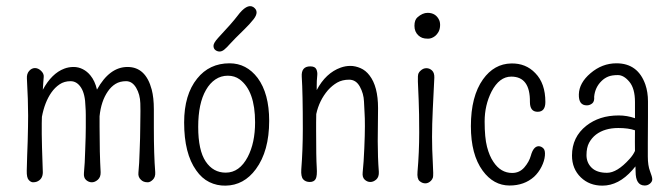

<svg xmlns="http://www.w3.org/2000/svg" viewBox="-20 -582 2145 613"><path d="M113.3 -188.5V-153.8Q113.3 -128.9 116.7 -32.2Q116.7 -9.8 97.7 -2Q92.3 0 85.4 0Q78.6 0 71.8 -7.3Q64.9 -14.6 65.4 -37.1Q65.9 -59.6 66.7 -84.2Q67.4 -108.9 68.4 -130.9Q69.8 -183.1 69.8 -212.9Q69.8 -260.7 65.9 -331.1Q64.9 -346.2 73 -355.5Q81.1 -364.7 91.6 -364.7Q102.1 -364.7 111.3 -355.7Q120.6 -346.7 119.6 -336.4Q118.7 -326.2 118.2 -318.6Q117.7 -311 117.2 -302.7Q117.2 -298.8 116.7 -295.4Q145 -347.7 185.1 -362.8Q199.2 -368.2 214.8 -368.2Q230.5 -368.2 244.4 -361.1Q258.3 -354 268.6 -341.3Q283.2 -323.7 289.6 -295.9Q329.6 -368.2 387.2 -368.2Q445.3 -368.2 464.4 -295.9Q471.2 -270 471.2 -232.9V-173.3Q471.2 -87.9 475.6 -32.2Q476.6 -16.6 468 -8.3Q459.5 0 451.9 0Q444.3 0 439.2 -2Q434.1 -3.9 430.2 -7.8Q420.4 -16.6 421.9 -30.5Q423.3 -44.4 424.3 -62.3Q425.3 -80.1 425.8 -99.6Q427.7 -146 427.7 -171.4Q427.7 -196.8 428.2 -210.7Q428.7 -224.6 428 -252.4Q427.2 -280.3 414.8 -301.5Q402.3 -322.8 382.6 -322.8Q362.8 -322.8 348.6 -314Q334.5 -305.2 324.2 -290Q302.7 -258.8 297.9 -210.9V-176.8Q297.9 -92.8 301.3 -32.2Q301.8 -16.6 292.5 -8.3Q283.2 0 273.2 0Q263.2 0 254.9 -7.3Q246.6 -14.6 248 -29.8Q249.5 -44.9 250.5 -63.5Q251.5 -82 252 -102.5Q253.9 -149.4 253.9 -174.8V-214.8Q253.9 -229 252.9 -241.2Q252 -281.7 238.8 -302.2Q225.6 -322.8 205.3 -322.8Q185.1 -322.8 170.2 -312.7Q155.3 -302.7 144 -286.6Q122.6 -255.9 113.8 -209Q113.3 -197.8 113.3 -188.5Z M745.1 -328.6Q729 -340.3 707.3 -340.3Q685.5 -340.3 667.7 -328.4Q649.9 -316.4 637.7 -294.9Q612.8 -252 612.8 -177Q612.8 -102.1 636.7 -66.4Q660.6 -30.8 700.7 -30.8Q744.6 -30.8 771 -81.1Q794.4 -126 794.4 -191.4Q794.4 -292 745.1 -328.6ZM700.2 10.7Q672.4 11.2 648.2 -0.7Q624 -12.7 606.4 -38.1Q567.9 -91.8 567.9 -190.9Q567.9 -279.8 609.4 -331.1Q648.4 -379.9 712.9 -379.9Q767.1 -379.9 802.7 -333Q839.4 -283.2 839.4 -196.3Q839.4 -99.6 796.9 -42Q758.8 9.8 700.2 10.7ZM676.3 -460.9Q721.2 -508.8 737.8 -530.8Q768.1 -571.8 788.6 -559.6Q809.1 -545.9 790 -521Q776.4 -503.9 761.2 -489.3Q726.1 -455.1 714.8 -442.4Q703.6 -429.7 696 -423.6Q688.5 -417.5 681.2 -417.5Q673.8 -417.5 667.7 -422.1Q661.6 -426.8 661.6 -435.8Q661.6 -444.8 676.3 -460.9Z M1187 -236.8 1186 -131.3Q1186 -79.1 1189.5 -33.7Q1190.4 -17.1 1181.4 -9Q1172.4 -1 1162.4 -1Q1152.3 -1 1144.3 -8.5Q1136.2 -16.1 1137.9 -31.5Q1139.6 -46.9 1140.9 -66.9Q1142.1 -86.9 1143.1 -108.4Q1145 -151.4 1145 -179.4Q1145 -207.5 1144 -220.2Q1143.1 -232.9 1142.1 -258.1Q1141.1 -283.2 1128.9 -305.4Q1116.7 -327.6 1094.7 -327.6Q1072.8 -327.6 1056.6 -318.4Q1040.5 -309.1 1026.9 -293.9Q999 -261.2 989.7 -217.8Q989.3 -204.1 989.3 -190.9V-165.5Q989.3 -77.1 991.2 -48.6Q993.2 -20 987.8 -10.5Q982.4 -1 969 -1Q955.6 -1 948 -9.5Q940.4 -18.1 941.9 -41Q946.8 -104 946.8 -170.4Q946.8 -284.2 943.4 -337.4Q941.4 -370.1 970.7 -370.1Q985.8 -370.1 990 -360.8Q994.1 -351.6 992.9 -341.3Q991.7 -331.1 991.5 -323.7Q991.2 -316.4 991.2 -308.6Q991.2 -300.8 991.2 -294.4Q1020 -349.1 1067.9 -366.2Q1083 -371.6 1098.6 -371.6Q1114.3 -371.6 1130.9 -364.5Q1147.5 -357.4 1159.7 -341.3Q1187 -306.2 1187 -236.8Z M1382.3 -517.6Q1385.7 -509.8 1385 -498.8Q1384.3 -487.8 1379.9 -480Q1375.5 -472.2 1369.6 -467.3Q1358.4 -458.5 1346.7 -458.5Q1335 -458.5 1328.1 -461.2Q1321.3 -463.9 1315.9 -468.8Q1303.2 -480.5 1303.2 -499.5Q1303.2 -518.6 1313 -526.9Q1329.1 -541 1345.2 -541Q1371.6 -541 1382.3 -517.6ZM1356 -4.9Q1347.7 3.4 1337.9 3.4Q1328.1 3.4 1319.6 -3.9Q1311 -11.2 1313 -33.7Q1318.4 -95.7 1318.4 -159.2Q1318.4 -222.7 1316.7 -262Q1314.9 -301.3 1314.2 -321.3Q1313.5 -341.3 1315.9 -347.2Q1318.4 -353 1322.8 -356.4Q1331.1 -364.3 1341.3 -364.3Q1351.6 -364.3 1359.4 -356.9Q1367.2 -349.6 1366.7 -334Q1364.3 -283.2 1361.8 -233.9Q1359.4 -184.6 1359.4 -145Q1359.4 -105.5 1361.8 -63.2Q1364.3 -21 1362.1 -14.9Q1359.9 -8.8 1356 -4.9Z M1721.2 -256.3Q1721.2 -225.1 1696.5 -225.1Q1671.9 -225.1 1671.9 -256.3Q1672.9 -337.4 1612.3 -337.4Q1574.2 -337.4 1549.3 -289.6Q1527.3 -246.1 1527.3 -194.3Q1527.3 -142.6 1534.9 -113.3Q1542.5 -84 1555.2 -65.4Q1578.6 -29.8 1615.2 -29.8Q1638.7 -29.8 1654.1 -47.6Q1669.4 -65.4 1674.8 -85Q1683.1 -115.2 1700.2 -115.2Q1708.5 -114.7 1714.8 -108.4Q1721.2 -102.1 1719.7 -85.2Q1718.3 -68.4 1709 -49.8Q1699.7 -31.2 1685.1 -17.6Q1653.8 10.3 1606.9 10.3Q1555.7 10.3 1521 -37.1Q1483.4 -88.4 1483.4 -179.2Q1483.4 -274.4 1522 -328.6Q1557.6 -378.4 1612.3 -379.4Q1658.7 -380.4 1689 -348.6Q1721.2 -315.9 1721.2 -256.3Z M2007.3 -100.1Q2006.8 -127 2007.3 -166Q1986.3 -173.3 1954.1 -173.3Q1910.6 -173.3 1882.8 -152.3Q1869.1 -141.6 1860.8 -126.2Q1852.5 -110.8 1852.5 -86.7Q1852.5 -62.5 1869.1 -46.4Q1885.7 -30.3 1918 -30.3Q1950.2 -30.3 1989.7 -74.2Q2001 -86.4 2007.3 -100.1ZM2038.6 10.3Q2009.3 10.3 2009.3 -34.2Q2009.3 -37.1 2008.8 -50.8Q2004.4 -45.4 1999 -39.1Q1955.1 10.7 1903.3 10.7Q1861.8 10.7 1834.5 -15.6Q1806.2 -43 1806.2 -85.4Q1806.2 -144.5 1852.1 -180.7Q1872.6 -196.8 1898.2 -205.1Q1923.8 -213.4 1955.6 -213.4Q1981.9 -213.4 2007.3 -204.6V-256.3Q2007.3 -299.3 1989.5 -320.8Q1971.7 -342.3 1952.6 -342.3Q1933.6 -342.3 1921.6 -337.4Q1909.7 -332.5 1900.4 -323.2Q1879.9 -303.2 1877 -273.4Q1878.4 -257.8 1870.6 -251.7Q1862.8 -245.6 1853.5 -245.6Q1827.1 -245.6 1828.1 -280.8Q1829.1 -317.4 1865.2 -348.1Q1902.3 -379.9 1948.2 -379.9Q2016.6 -379.9 2040.5 -312Q2048.8 -287.6 2048.8 -258.3V-208L2048.3 -126V-82.5Q2048.3 -53.2 2055.4 -35.2Q2062.5 -17.1 2062.5 -9.5Q2062.5 -2 2055.2 4.2Q2047.9 10.3 2038.6 10.3Z"/></svg>

Font: Pompiere
Style: Regular
Weight: 400
Designer: Karolina Lach
Foundry: Sorkin Type Co.
Version: Version 1.002